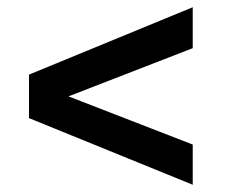

<svg xmlns="http://www.w3.org/2000/svg" viewBox="-20 -524 632 530"><path d="M512 -14 60 -198V-318L512 -504V-391L169 -258L512 -125Z"/></svg>

Font: Archivo SemiCondensed
Style: Bold
Weight: 680
Width: 4
Designer: Hector Gatti
Foundry: Omnibus-Type
Version: Version 2.001; ttfautohint (v1.8.3)